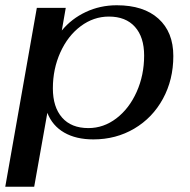

<svg xmlns="http://www.w3.org/2000/svg" viewBox="-28 -520 721 730"><path d="M112 -490H222L207 -404Q244 -449 298.5 -474.5Q353 -500 416 -500Q518 -500 574.5 -449Q631 -398 631 -307Q631 -217 591.5 -144.5Q552 -72 482.5 -31Q413 10 327 10Q261 10 216 -16Q171 -42 152 -91L102 190H-8ZM520 -309Q520 -379 485 -418Q450 -457 386 -457Q328 -457 279 -420.5Q230 -384 201.5 -321Q173 -258 173 -184Q173 -113 208 -73Q243 -33 308 -33Q366 -33 414.5 -70Q463 -107 491.5 -170.5Q520 -234 520 -309Z"/></svg>

Font: Fahkwang Medium
Style: Italic
Weight: 500
Italic angle: -10°
Version: Version 1.000; ttfautohint (v1.6)